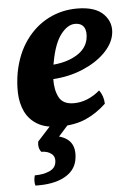

<svg xmlns="http://www.w3.org/2000/svg" viewBox="-52 -507 548 788"><g transform="rotate(-5 222.5 -112.5)"><path d="M182 9Q125 9 91 -11.5Q57 -32 41 -66Q25 -100 23.5 -142Q22 -184 30 -228Q45 -304 83.5 -357.5Q122 -411 176.5 -439Q231 -467 295 -467Q371 -467 405 -431Q439 -395 429 -346Q421 -307 385 -272Q349 -237 293.5 -214Q238 -191 173 -187Q172 -142 188 -111.5Q204 -81 249 -81Q278 -81 305.5 -92.5Q333 -104 356 -124Q374 -101 375 -68Q336 -31 290.5 -11Q245 9 182 9ZM181 -257Q180 -251 179 -246Q236 -251 275.5 -275Q315 -299 323 -338Q329 -369 318.5 -387Q308 -405 281 -405Q251 -405 223 -369Q195 -333 181 -257ZM62 242Q59 233 59.5 221.5Q60 210 63 200Q97 200 122 189.5Q147 179 151 157Q156 132 140 119Q124 106 98 106Q84 88 89 63L161 -16H235L176 50Q250 70 234 153Q225 197 180 220.5Q135 244 62 242Z"/></g></svg>

Font: Vollkorn
Style: Bold Italic
Weight: 700
Italic angle: -11°
Designer: Friedrich Althausen
Foundry: Friedrich Althausen
Version: Version 5.000; ttfautohint (v1.8.3)